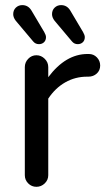

<svg xmlns="http://www.w3.org/2000/svg" viewBox="-20 -718 414 744"><path d="M76.2 -39.1V-458Q76.2 -476.6 89.4 -490.2Q102.5 -503.9 121.1 -503.9Q139.6 -503.9 153.3 -490.2Q167 -476.6 167 -458V-418.9Q234.4 -508.8 319.3 -508.8H324.2Q342.8 -508.8 355.5 -495.6Q368.2 -482.4 368.2 -463.9Q368.2 -445.3 355 -433.1Q341.8 -420.9 322.3 -420.9H317.4Q271.5 -420.9 232.9 -398.9Q194.3 -377 167 -335.9V-39.1Q167 -20.5 153.3 -7.3Q139.6 5.9 121.1 5.9Q102.5 5.9 89.4 -7.3Q76.2 -20.5 76.2 -39.1ZM108.4 -557.6 41 -637.7Q31.2 -650.4 31.2 -663.1Q31.2 -678.7 41.5 -688.5Q51.8 -698.2 66.4 -698.2Q88.9 -698.2 101.6 -677.7L151.4 -593.8Q158.2 -582 158.2 -574.2Q158.2 -561.5 150.4 -554.2Q142.6 -546.9 130.9 -546.9Q117.2 -546.9 108.4 -557.6ZM216.8 -698.2Q239.3 -698.2 252 -677.7L301.8 -593.8Q308.6 -582 308.6 -574.2Q308.6 -561.5 300.8 -554.2Q293 -546.9 281.2 -546.9Q267.6 -546.9 258.8 -557.6L191.4 -637.7Q181.6 -650.4 181.6 -663.1Q181.6 -678.7 191.9 -688.5Q202.1 -698.2 216.8 -698.2Z"/></svg>

Font: jf-openhuninn-2.0
Style: Regular
Weight: 400
Designer: [Kosugi Maru]
Designed by MOTOYA      

[Varela Round]
Joe Prince (Latin component); Avraham Cornfeld (Hebrew component)
Foundry: justfont CO.,LTD.
Version: 2.0